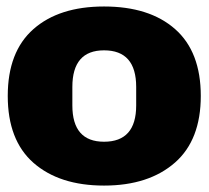

<svg xmlns="http://www.w3.org/2000/svg" viewBox="-20 -560 643 592"><path d="M300.8 -540Q440.9 -540 520 -470.2Q599.1 -400.4 599.1 -264.2Q599.1 -128.9 520 -59.1Q439 12.2 300.8 12.2Q163.1 12.2 83 -58.1Q3.9 -127.9 3.9 -264.2Q3.9 -400.4 83 -470.2Q162.1 -540 300.8 -540ZM300.8 -404.8Q203.1 -404.8 203.1 -292V-234.9Q203.1 -123 300.8 -123Q399.9 -123 399.9 -234.9V-292Q399.9 -404.8 300.8 -404.8Z"/></svg>

Font: Archivo-RBTV
Style: Regular
Weight: 500
Designer: Hector Gatti
Foundry: Hector Gatti
Version: ""